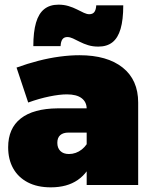

<svg xmlns="http://www.w3.org/2000/svg" viewBox="-20 -794 653 824"><path d="M274 -225Q251 -225 238.5 -214Q226 -203 226 -181Q226 -159 239 -146Q252 -133 276 -133Q291 -133 305 -138Q319 -143 331 -152.5Q343 -162 352 -175L378 -109Q359 -53 313.5 -21.5Q268 10 198 10Q140 10 99 -11.5Q58 -33 36.5 -71.5Q15 -110 15 -162Q15 -243 69 -285.5Q123 -328 227 -329H371V-225ZM352 -327Q352 -356 330.5 -372.5Q309 -389 267 -389Q236 -389 192 -380Q148 -371 101 -354L51 -504Q98 -521 144.5 -533Q191 -545 236 -551Q281 -557 321 -557Q440 -557 506.5 -504Q573 -451 573 -354V0H352ZM509 -771Q509 -709 497.5 -670Q486 -631 462.5 -612.5Q439 -594 402 -594Q378 -594 358.5 -600Q339 -606 322.5 -614.5Q306 -623 293 -629Q280 -635 269 -635Q255 -635 248 -625.5Q241 -616 240 -596H123Q123 -657 134.5 -696.5Q146 -736 170 -755Q194 -774 231 -774Q254 -774 274 -768Q294 -762 310.5 -753.5Q327 -745 340 -739Q353 -733 363 -733Q378 -733 385 -742.5Q392 -752 393 -771Z"/></svg>

Font: Alexandria Black
Style: Regular
Weight: 900
Designer: Mohamed Gaber
Foundry: Kief Type Foundry
Version: Version 5.100